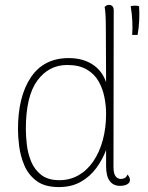

<svg xmlns="http://www.w3.org/2000/svg" viewBox="-20 -748 601 780"><path d="M219 12Q162 12 128.5 -13Q95 -38 79 -76Q63 -114 58 -153.5Q53 -193 53 -222Q53 -356 105.5 -434Q158 -512 259 -512Q316 -512 355.5 -486.5Q395 -461 411 -414L410 -628Q410 -669 408.5 -690Q407 -711 405 -720Q408 -723 412 -725.5Q416 -728 423 -728Q432 -728 437 -722.5Q442 -717 442 -706L441 -71Q441 -43 449.5 -32Q458 -21 471 -21Q477 -21 485 -24Q493 -27 498 -39Q503 -33 505.5 -27.5Q508 -22 508 -17Q508 -6 497 0.5Q486 7 468 7Q440 7 425.5 -13Q411 -33 411 -73V-200L434 -229Q428 -185 412.5 -142.5Q397 -100 371 -65Q345 -30 307.5 -9Q270 12 219 12ZM221 -16Q264 -16 299 -36Q334 -56 359 -92.5Q384 -129 397.5 -178.5Q411 -228 411 -286Q411 -319 404 -354Q397 -389 380 -418.5Q363 -448 332 -466Q301 -484 253 -484Q178 -484 131.5 -420.5Q85 -357 85 -224Q85 -196 89 -160.5Q93 -125 106.5 -92Q120 -59 147.5 -37.5Q175 -16 221 -16ZM517 -606Q519 -634 517.5 -663Q516 -692 511 -723Q519 -725 528 -725Q537 -725 545 -723Q547 -694 545.5 -664.5Q544 -635 539 -606Z"/></svg>

Font: Arima Thin
Style: Regular
Weight: 100
Designer: Joana Correia and Natanael Gama
Foundry: NDISCOVER
Version: Version 1.101;gftools[0.9.23]